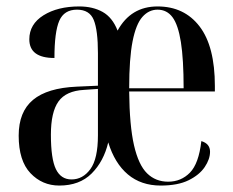

<svg xmlns="http://www.w3.org/2000/svg" viewBox="-20 -566 723 596"><path d="M164 10Q111 10 74.5 -28.5Q38 -67 38 -145Q38 -219 82.5 -256Q127 -293 218 -297L284 -300V-401Q284 -472 271 -504Q258 -536 219 -536Q179 -536 164 -501.5Q149 -467 149 -386Q71 -386 71 -444Q71 -491 115 -518.5Q159 -546 226 -546Q268 -546 298.5 -529Q329 -512 345 -471Q386 -546 469 -546Q552 -546 599.5 -484Q647 -422 647 -299V-282H381Q382 -176 396 -115Q410 -54 436.5 -28Q463 -2 502 -2Q542 -2 569.5 -30Q597 -58 605 -128Q632 -120 632 -95Q632 -72 615.5 -47.5Q599 -23 565.5 -6.5Q532 10 479 10Q418 10 377 -24.5Q336 -59 316 -124Q302 -65 264.5 -27.5Q227 10 164 10ZM550 -292Q550 -382 541.5 -435.5Q533 -489 515.5 -512.5Q498 -536 469 -536Q442 -536 422 -513.5Q402 -491 391.5 -437.5Q381 -384 381 -292ZM202 -9Q237 -9 260.5 -41Q284 -73 284 -146V-290L241 -287Q185 -284 161.5 -251Q138 -218 138 -148Q138 -73 153.5 -41Q169 -9 202 -9Z"/></svg>

Font: Noto Serif Display ExtraCondensed Medium
Style: Regular
Weight: 500
Width: 2
Designer: Monotype Design Team
Foundry: Monotype Imaging Inc.
Version: Version 2.009